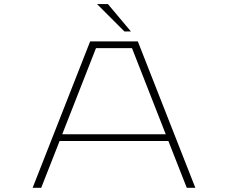

<svg xmlns="http://www.w3.org/2000/svg" viewBox="-20 -898 1090 918"><path d="M606 -747.5H575L444 -878.5H496ZM873 0 785 -224H265L177 0H136L411 -700H639L914 0ZM439 -668 277.5 -256H772.5L611 -668Z"/></svg>

Font: League Mono Extended Thin
Style: Regular
Weight: 100
Width: 9
Designer: Tyler Finck
Foundry: The League of Moveable Type / Tyler Finck
Version: Version 2.210